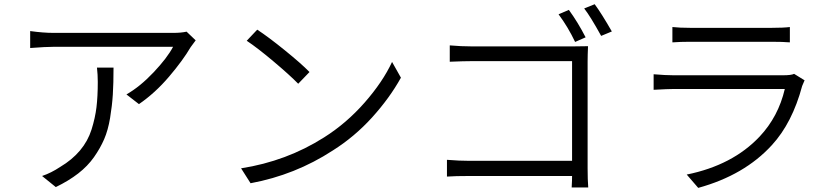

<svg xmlns="http://www.w3.org/2000/svg" viewBox="-20 -871 4040 929"><path d="M449.2 -543.9H529.3Q529.3 -467.8 525.9 -413.6Q522.5 -359.4 512.7 -300.3Q502.9 -241.2 483.9 -197.3Q464.8 -153.3 434.6 -110.4Q404.3 -67.4 358.4 -31.7Q312.5 3.9 250 34.2L183.6 -19.5Q227.5 -34.2 271.5 -63.5Q329.1 -97.7 367.2 -143.1Q405.3 -188.5 422.9 -244.1Q440.4 -299.8 446.8 -352.1Q453.1 -404.3 453.1 -474.6Q453.1 -509.8 449.2 -543.9ZM882.8 -717.8 926.8 -675.8Q907.2 -650.4 902.3 -642.6Q865.2 -579.1 797.9 -500Q730.5 -420.9 652.3 -367.2L591.8 -414.1Q658.2 -452.1 723.6 -521.5Q789.1 -590.8 817.4 -644.5H238.3Q202.1 -644.5 126 -638.7V-720.7Q189.5 -711.9 238.3 -711.9H819.3Q855.5 -711.9 882.8 -717.8Z M1173.8 -673.8 1224.6 -727.5Q1278.3 -692.4 1357.9 -627.9Q1437.5 -563.5 1477.5 -522.5L1422.9 -465.8Q1381.8 -507.8 1304.2 -573.2Q1226.6 -638.7 1173.8 -673.8ZM1192.4 15.6 1146.5 -56.6Q1366.2 -90.8 1547.9 -206.1Q1656.2 -274.4 1744.1 -374.5Q1832 -474.6 1877 -571.3L1919.9 -495.1Q1865.2 -396.5 1780.3 -302.7Q1695.3 -209 1589.8 -142.6Q1408.2 -24.4 1192.4 15.6Z M2813.5 -690.4 2762.7 -668Q2728.5 -740.2 2682.6 -801.8L2732.4 -823.2Q2775.4 -764.6 2813.5 -690.4ZM2823.2 -573.2V-56.6Q2823.2 -2 2826.2 36.1H2746.1Q2746.1 32.2 2746.6 24.4Q2747.1 16.6 2747.6 3.4Q2748 -9.8 2748 -19.5H2253.9Q2181.6 -19.5 2142.6 -16.6V-97.7Q2203.1 -92.8 2252 -92.8H2748V-575.2H2263.7Q2226.6 -575.2 2156.2 -572.3V-651.4Q2211.9 -646.5 2262.7 -646.5H2752.9Q2803.7 -646.5 2825.2 -647.5Q2823.2 -604.5 2823.2 -573.2ZM2806.6 -830.1 2857.4 -850.6Q2890.6 -805.7 2940.4 -718.8L2888.7 -697.3Q2835.9 -793 2806.6 -830.1Z M3822.3 -513.7 3873 -482.4Q3862.3 -458 3861.3 -455.1Q3813.5 -276.4 3714.8 -168.9Q3582 -23.4 3358.4 38.1L3302.7 -26.4Q3524.4 -71.3 3655.3 -210Q3746.1 -306.6 3777.3 -440.4H3238.3Q3212.9 -440.4 3142.6 -436.5V-511.7Q3201.2 -506.8 3238.3 -506.8H3769.5Q3808.6 -506.8 3822.3 -513.7ZM3233.4 -666V-740.2Q3268.6 -736.3 3319.3 -736.3H3714.8Q3770.5 -736.3 3801.8 -740.2V-666Q3766.6 -668.9 3712.9 -668.9H3319.3Q3273.4 -668.9 3233.4 -666Z"/></svg>

Font: Gen Shin Gothic Normal
Style: Regular
Weight: 300
Designer: [Source Han Sans]
Ryoko NISHIZUKA  (kana & ideographs); Paul D. Hunt (Latin, Greek & Cyrillic); Wenlong ZHANG  (bopomofo
Version: Version 1.002.20150607